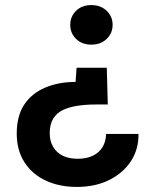

<svg xmlns="http://www.w3.org/2000/svg" viewBox="-20 -558 607 757"><path d="M401 -291 405 -146H357Q319 -146 286 -141Q253 -136 228.5 -124.5Q204 -113 190 -90.5Q176 -68 176 -32Q176 -2 189.5 21Q203 44 227.5 56Q252 68 286 68Q321 68 346 56Q371 44 384.5 21.5Q398 -1 398 -30H526Q527 30 496.5 77Q466 124 411 151.5Q356 179 282 179Q215 179 161.5 154.5Q108 130 77 82.5Q46 35 46 -31Q46 -101 75.5 -145.5Q105 -190 158 -212.5Q211 -235 278 -235L282 -291ZM340 -538Q377 -538 400.5 -515.5Q424 -493 424 -460Q424 -427 400.5 -404.5Q377 -382 340 -382Q303 -382 280 -404.5Q257 -427 257 -460Q257 -493 280 -515.5Q303 -538 340 -538Z"/></svg>

Font: DM Sans 9pt
Style: Bold
Weight: 700
Designer: Colophon Foundry, Jonny Pinhorn
Foundry: Colophon Foundry
Version: Version 4.004;gftools[0.9.30]